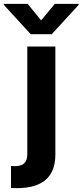

<svg xmlns="http://www.w3.org/2000/svg" viewBox="-84 -770 426 989"><path d="M201.2 -530.3V26.4Q201.2 199.2 2 199.2L-27.3 198.2V85L-7.8 85.9Q26.4 85.9 41.5 70.6Q56.6 55.2 56.6 24.4V-530.3ZM127.9 -665 198.2 -750H321.3V-745.1L182.6 -593.8H74.2L-64.5 -745.1V-750H58.6Z"/></svg>

Font: Pretendard JP
Style: Bold
Weight: 700
Designer: Base glyphs from Inter by Rasmus Andersson; Hangeul glyphs from Noto Sans CJK(Source Han Sans) by Jang Soo-young and Kan
Foundry: Kil Hyung-jin
Version: Version 1.309